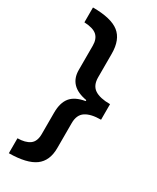

<svg xmlns="http://www.w3.org/2000/svg" viewBox="-220 -776 812 995"><g transform="rotate(30 185.5 -278.0)"><path d="M226.1 9.8Q226.1 85.9 177.5 121.6Q128.9 157.2 22 158.2V68.8Q68.4 68.4 94.2 50Q120.1 31.7 120.1 -13.2V-141.1Q120.1 -200.2 146 -232.4Q171.9 -264.6 231.9 -274.9V-280.8Q120.1 -299.8 120.1 -397V-542Q120.1 -582 97.9 -602.3Q75.7 -622.6 22 -625V-713.9Q130.9 -713.9 178.5 -676.5Q226.1 -639.2 226.1 -554.2V-414.1Q226.1 -365.2 257.1 -344.7Q288.1 -324.2 349.1 -324.2V-231Q289.1 -231 257.6 -210.2Q226.1 -189.5 226.1 -140.1Z"/></g></svg>

Font: Open Sans Semibold
Style: Regular
Weight: 600
Foundry: Ascender Corporation
Version: Version 1.10